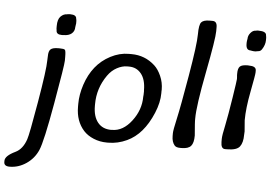

<svg xmlns="http://www.w3.org/2000/svg" viewBox="-118 -801 1515 1069"><g transform="rotate(5 640.0 -266.5)"><path d="M271.5 -636.7 269 -619.1Q269 -596.2 252.9 -582.8Q236.8 -569.3 208 -569.3L204.1 -568.8H197.3Q167 -568.8 167 -591.8L165.5 -603V-616.7Q165.5 -653.8 181.6 -669.9Q197.8 -686 216.8 -686L220.7 -687L233.4 -688H235.4Q270 -688 270 -665Q271.5 -660.6 271.5 -659.7L272 -652.3V-638.7ZM130.9 -443.8Q130.9 -473.6 142.8 -483.6Q154.8 -493.7 184.6 -493.7H193.4Q216.8 -493.7 222.2 -488.3Q227.5 -482.9 227.5 -449.7V-427.7Q227.5 -403.8 189.2 -186.3Q150.9 31.2 129.6 79.8Q108.4 128.4 64.9 157.7Q21.5 187 -27.8 187Q-59.1 187 -59.1 163.6V156.7Q-59.1 128.9 -2 101.6Q38.1 82.5 57.1 26.4Q66.9 -1.5 98.4 -185.8Q129.9 -370.1 129.9 -420.9Q130.9 -436.5 130.9 -443.8Z M416 -201.2V-190.9Q416 -132.8 442.6 -99.6Q469.2 -66.4 518.1 -66.4L523.4 -66.9Q584 -66.9 631.8 -129.6Q679.7 -192.4 679.7 -266.1L680.7 -275.9L681.2 -296.4L680.7 -301.8Q680.7 -361.8 654.8 -394Q628.9 -426.3 586.4 -426.3H575.7Q548.3 -426.3 519 -410.6Q489.7 -395 468.3 -364.7Q416 -290.5 416 -201.2ZM578.6 -496.6H594.2Q669.4 -496.6 725.1 -445.8Q747.1 -425.8 762.9 -390.1Q778.8 -354.5 778.8 -313.5L778.3 -305.7V-297.9Q778.3 -296.9 778.3 -295.9Q778.3 -294.9 778.3 -293.9Q778.3 -242.2 753.4 -182.6Q701.7 -59.1 611.3 -17.6Q561 5.9 507.8 5.9H500Q460.4 5.9 425.8 -8.5Q391.1 -22.9 369.6 -46.4Q322.8 -98.1 322.8 -178.7V-194.8Q322.8 -247.1 341.6 -303.7Q360.4 -360.4 394 -402.6Q427.7 -444.8 477.5 -470.7Q527.3 -496.6 578.6 -496.6Z M1010.7 -720.2H1027.3Q1052.7 -720.2 1052.7 -688V-664.6Q1052.7 -622.6 1015.6 -431.6Q978.5 -240.7 978.5 -170.4V-157.2Q979.5 -144.5 979.5 -137.7L984.4 -75.7Q984.4 -34.2 969.5 -17.1Q954.6 0 917.5 0H909.2Q886.7 0 877.9 -10.3Q861.8 -29.3 861.8 -62V-78.1Q861.8 -94.7 876.7 -160.4Q891.6 -226.1 922.1 -404.3Q952.6 -582.5 952.6 -637.7Q952.6 -692.9 965.1 -706.5Q977.5 -720.2 1010.7 -720.2Z M1333 -639.2Q1333 -612.8 1315.4 -586.4Q1307.1 -574.2 1293.9 -574.2L1280.8 -571.8H1271.5L1262.2 -572.8L1251.5 -574.7Q1227.1 -574.7 1227.1 -608.9V-616.7L1228 -626.5L1230 -638.2Q1230 -655.8 1242.9 -671.1Q1255.9 -686.5 1270 -686.5Q1272.9 -687.5 1274.9 -687.5L1281.7 -688.5H1287.1Q1331.1 -688.5 1331.1 -665.5Q1332 -661.6 1332 -660.2L1333 -652.8ZM1170.4 -15.1H1158.7Q1135.7 -15.1 1135.7 -53.2V-69.8Q1135.7 -89.8 1148.4 -147.5Q1160.2 -205.1 1175.8 -304.7Q1190.9 -401.4 1190.9 -409.7L1190.4 -420.9L1189.5 -430.7V-440.9Q1189.5 -469.2 1200.9 -480Q1212.4 -490.7 1245.1 -490.7L1250.5 -490.2Q1291 -490.2 1291 -466.3V-455.1Q1291 -442.4 1272.5 -346.9Q1253.9 -251.5 1253.9 -184.6L1258.8 -122.6L1257.8 -104Q1257.8 -59.6 1240.7 -37.4Q1223.6 -15.1 1170.4 -15.1Z"/></g></svg>

Font: Averia Sans Libre
Style: Italic
Weight: 400
Italic angle: -7.90001°
Version: Version 1.002